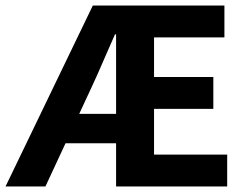

<svg xmlns="http://www.w3.org/2000/svg" viewBox="-30 -673 892 693"><path d="M-10 0 305 -653H780V-538H526V-395H740V-280H526V-115H790V0H389V-549H385Q363 -500 342.5 -452Q322 -404 301 -359L134 0ZM141 -156V-262H462V-156Z"/></svg>

Font: Assistant ExtraLight
Style: Bold
Weight: 700
Version: Version 3.000